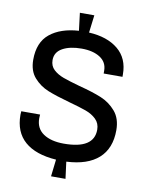

<svg xmlns="http://www.w3.org/2000/svg" viewBox="-91 -824 727 955"><g transform="rotate(10 273.0 -347.0)"><path d="M296 -671Q389 -666 443.5 -621Q498 -576 498 -495V-483H403V-497Q403 -540 367.5 -563Q332 -586 274 -586Q215 -586 178 -565.5Q141 -545 141 -505Q141 -475 161 -456.5Q181 -438 211 -427Q241 -416 295 -401Q365 -383 408.5 -365Q452 -347 483 -311Q514 -275 514 -216Q514 -124 458.5 -74Q403 -24 296 -19L307 66H234L244 -20Q140 -27 85.5 -74.5Q31 -122 31 -209L32 -227H127L126 -208Q126 -157 164.5 -131Q203 -105 268 -105Q420 -105 420 -202Q420 -234 399 -254.5Q378 -275 346 -286.5Q314 -298 259 -313Q190 -332 148 -349Q106 -366 76 -400Q46 -434 46 -490Q46 -578 99.5 -621.5Q153 -665 245 -671L234 -760H307Z"/></g></svg>

Font: Chivo
Style: Regular
Weight: 400
Designer: Hector Gatti
Foundry: Omnibus-Type
Version: Version 1.003